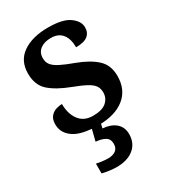

<svg xmlns="http://www.w3.org/2000/svg" viewBox="-192 -640 859 973"><g transform="rotate(-30 237.0 -153.5)"><path d="M223 10Q127 10 81.5 -21Q36 -52 36 -103Q36 -133 50 -149Q64 -165 83 -170.5Q102 -176 117 -176Q117 -118 144.5 -81.5Q172 -45 225 -45Q278 -45 303 -67Q328 -89 328 -122Q328 -145 317.5 -161Q307 -177 280 -192Q253 -207 205 -225Q126 -255 85.5 -291.5Q45 -328 45 -395Q45 -470 101 -508.5Q157 -547 249 -547Q335 -547 374 -518.5Q413 -490 413 -454Q413 -423 391.5 -406Q370 -389 323 -389Q323 -438 301 -466Q279 -494 235 -494Q196 -494 172.5 -476Q149 -458 149 -425Q149 -402 161 -386Q173 -370 202 -355Q231 -340 281 -322Q353 -295 392.5 -258.5Q432 -222 432 -159Q432 -78 376.5 -34Q321 10 223 10ZM198 240Q182 240 157.5 237Q133 234 115 229V172Q153 180 183 180Q211 180 227.5 167.5Q244 155 244 130Q244 101 222.5 89Q201 77 169 75L190 -9H243L233 34Q282 38 309 62Q336 86 336 126Q336 179 299 209.5Q262 240 198 240Z"/></g></svg>

Font: Noto Serif Toto SemiBold
Style: Regular
Weight: 600
Designer: Monotype Design Team
Foundry: Monotype Imaging Inc.
Version: Version 2.001; ttfautohint (v1.8.4.7-5d5b)